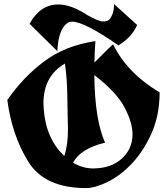

<svg xmlns="http://www.w3.org/2000/svg" viewBox="-20 -955 834 960"><path d="M457 -749.5Q452.6 -686.5 452.1 -642.1Q475.6 -665 499 -689.2Q522.5 -713.4 545.4 -733.4Q615.7 -590.3 778.3 -492.7Q777.3 -375.5 736.6 -285.9Q695.8 -196.3 638.2 -136Q580.6 -75.7 517.6 -45.2Q454.6 -14.6 410.2 -14.6Q203.1 -14.6 121.3 -146.7Q39.6 -278.8 16.6 -455.1Q95.2 -568.8 200.7 -647.9Q306.2 -727.1 457 -749.5ZM451.7 -579.6Q453.6 -356.4 505.4 -241.7Q382.8 -212.4 345.2 -141.6Q393.1 -112.8 446.8 -112.8Q452.1 -112.8 457 -113.3Q534.2 -115.7 584 -157.7Q642.6 -206.5 642.6 -284.2Q642.6 -342.3 602.1 -418.9Q561.5 -495.6 451.7 -579.6ZM301.3 -175.3Q319.8 -227.1 319.8 -309.6Q319.8 -317.4 318.6 -360.1Q317.4 -402.8 316.4 -481.4Q315.4 -560.1 304.7 -637.2Q197.3 -574.7 197.3 -439.5Q197.3 -428.2 198.2 -416.5Q207.5 -263.2 301.3 -175.3ZM550.3 -934.6 665.5 -830.1Q640.6 -770.5 572.3 -728Q401.9 -846.7 340.3 -846.7Q327.1 -846.7 318.8 -841.3Q272 -811 266.6 -699.2L127.9 -835.9Q180.7 -932.6 271.5 -932.6Q335.9 -932.6 416 -879.9Q472.2 -847.7 495.1 -847.7Q518.1 -847.7 526.9 -857.9Q550.3 -885.3 550.3 -934.6Z"/></svg>

Font: UnifrakturCook
Style: Bold
Weight: 700
Designer: j. 'mach' wust
Version: Version 2011-09-01